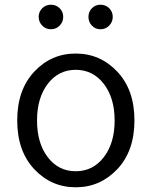

<svg xmlns="http://www.w3.org/2000/svg" viewBox="-20 -781 642 814"><path d="M477.5 -64Q405 13 301 13Q197 13 125 -64Q53 -141 53 -270.5Q53 -400 125 -477Q197 -554 301 -554Q405 -554 477.5 -477Q550 -400 550 -270.5Q550 -141 477.5 -64ZM182.5 -114.5Q228 -55 301 -55Q374 -55 420 -114.5Q466 -174 466 -270Q466 -366 420 -425.5Q374 -485 301 -485Q228 -485 182.5 -425.5Q137 -366 137 -270Q137 -174 182.5 -114.5ZM233 -672.5Q218 -657 196 -657Q174 -657 159 -672.5Q144 -688 144 -709.5Q144 -731 159 -746Q174 -761 196 -761Q218 -761 233 -746Q248 -731 248 -709.5Q248 -688 233 -672.5ZM443 -672.5Q428 -657 406 -657Q384 -657 369.5 -672.5Q355 -688 355 -709.5Q355 -731 369.5 -746Q384 -761 406 -761Q428 -761 443 -746Q458 -731 458 -709.5Q458 -688 443 -672.5Z"/></svg>

Font: Swei Half Moon CJK TC
Style: DemiLight
Weight: 350
Version: Version 2.125